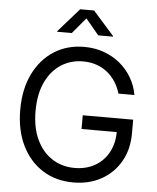

<svg xmlns="http://www.w3.org/2000/svg" viewBox="-62 -994 865 1056"><g transform="rotate(5 371.0 -466.0)"><path d="M382.3 10.3Q285.6 10.3 212.6 -35.9Q139.6 -82 98.4 -166Q57.1 -250 57.1 -363.3Q57.1 -477.5 98.4 -561.5Q139.6 -645.5 211.9 -691.7Q284.2 -737.8 377.9 -737.8Q436 -737.8 486.1 -720Q536.1 -702.1 575.4 -669.9Q614.7 -637.7 640.6 -594Q666.5 -550.3 675.8 -498H587.4Q577.1 -533.7 558.3 -562.7Q539.6 -591.8 512.7 -613.3Q485.8 -634.8 452.1 -646.2Q418.5 -657.7 378.4 -657.7Q311 -657.7 257.3 -623Q203.6 -588.4 172.6 -522.5Q141.6 -456.5 141.6 -363.3Q141.6 -271 172.9 -205.3Q204.1 -139.6 258.5 -104.7Q313 -69.8 382.3 -69.8Q445.3 -69.8 493.7 -96.9Q542 -124 569.3 -173.8Q596.7 -223.6 596.7 -291L623 -286.6H402.3V-362.3H680.7V-287.6Q680.7 -197.8 642.1 -130.9Q603.5 -64 536.4 -26.9Q469.2 10.3 382.3 10.3ZM302.7 -807.6H222.2V-811L337.4 -941.9H414.1L530.3 -811V-807.6H448.7L376 -895Z"/></g></svg>

Font: V-Inter
Style: Regular-375
Weight: 375
Designer: Rasmus Andersson
Foundry: rsms
Version: Version 4.000;git-4146feb